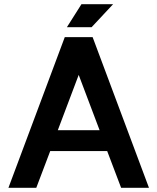

<svg xmlns="http://www.w3.org/2000/svg" viewBox="-20 -890 746 910"><path d="M419 -714 686 0H554L488 -174H218L152 0H20L287 -714ZM452 -273 353 -535 254 -273ZM366 -870H516L414 -761H297Z"/></svg>

Font: Non Bureau Medium
Style: Regular
Weight: 500
Designer: Jona Saucedo
Foundry: Non Foundry
Version: Version 1.000; ttfautohint (v1.8.4)